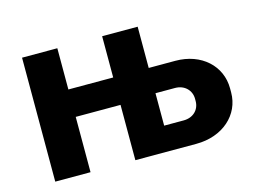

<svg xmlns="http://www.w3.org/2000/svg" viewBox="-77 -649 1029 778"><g transform="rotate(-15 437.5 -260.0)"><path d="M67 0H215V-232H403V0H659C770 0 849 -71 849 -165V-182C849 -276 773 -347 664 -347H552V-520H403V-347H215V-520H67ZM552 -105V-241H634C674 -241 701 -213 701 -178V-168C701 -132 674 -105 634 -105Z"/></g></svg>

Font: Fixel Display Bold
Style: Bold
Weight: 700
Designer: AlfaBravo + MacPaw
Foundry: Kyrylo Tkachov, Marchela Mozhyna, Serhii Makarenko, Maria Weinstein, Zakhar Kryvoshyya
Version: Version 1.211